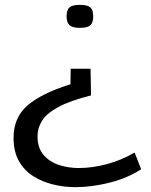

<svg xmlns="http://www.w3.org/2000/svg" viewBox="-20 -558 622 793"><path d="M365 -491Q365 -465 353.5 -454Q342 -443 310 -443Q279 -443 267 -454Q255 -465 255 -491Q255 -517 267 -527.5Q279 -538 310 -538Q341 -538 353 -527.5Q365 -517 365 -491ZM354 -274 356 -164Q269 -142 221 -116Q173 -90 154 -60Q135 -30 135 5Q135 53 160 82Q185 111 224 123.5Q263 136 305 136Q361 136 421 120Q481 104 536 72L563 141Q508 177 434 196Q360 215 291 215Q245 215 199.5 204Q154 193 117 169.5Q80 146 58 107Q36 68 36 11Q36 -72 93 -122Q150 -172 271 -210L272 -274Z"/></svg>

Font: Georama Extended
Style: Regular
Weight: 400
Width: 7
Designer: Jean-Baptiste Levee
Foundry: Production Type
Version: Version 1.000